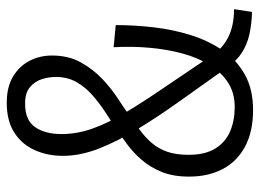

<svg xmlns="http://www.w3.org/2000/svg" viewBox="-118 -624 752 555"><g transform="rotate(-90 257.5 -346.0)"><path d="M218 10Q155 10 112 -13Q69 -36 47 -77.5Q25 -119 25 -175Q25 -221 38.5 -254Q52 -287 73 -311.5Q94 -336 118.5 -354Q143 -372 165 -387Q187 -401 212 -417.5Q237 -434 260 -454Q283 -474 298 -500Q313 -526 313 -560Q313 -581 306.5 -601Q300 -621 283.5 -635Q267 -649 236 -649Q188 -649 168 -620Q148 -591 148 -544Q148 -500 163 -456.5Q178 -413 208 -362.5Q238 -312 281 -249Q324 -186 379 -104Q388 -91 400 -80.5Q412 -70 427.5 -62Q443 -54 463.5 -49.5Q484 -45 509 -45L501 7Q466 6 436.5 -0.5Q407 -7 383 -22.5Q359 -38 339 -67Q288 -139 242 -203.5Q196 -268 161 -326Q126 -384 105.5 -437Q85 -490 85 -540Q85 -584 101.5 -621Q118 -658 152 -680Q186 -702 238 -702Q284 -702 314 -684Q344 -666 359.5 -636.5Q375 -607 375 -571Q375 -524 355.5 -488.5Q336 -453 307.5 -426Q279 -399 249.5 -380Q220 -361 200 -346Q178 -331 158 -316Q138 -301 122 -282.5Q106 -264 97 -238.5Q88 -213 88 -176Q88 -129 106 -99.5Q124 -70 155.5 -56.5Q187 -43 226 -43Q267 -43 297 -62.5Q327 -82 348 -116Q369 -150 381 -194.5Q393 -239 397.5 -290Q402 -341 399 -393L463 -387Q463 -333 456.5 -277Q450 -221 434 -170Q418 -119 390 -78Q362 -37 319.5 -13.5Q277 10 218 10Z"/></g></svg>

Font: Truculenta Light
Style: Regular
Weight: 300
Version: Version 1.002